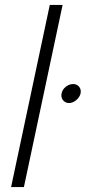

<svg xmlns="http://www.w3.org/2000/svg" viewBox="-20 -759 348 779"><path d="M182 -739H234L77 0H25ZM229 -372Q229 -377 230 -380Q233 -396 247 -407Q261 -418 277 -418Q292 -418 301 -407Q310 -396 307 -380Q303 -364 289 -352.5Q275 -341 260 -341Q247 -341 238 -350Q229 -359 229 -372Z"/></svg>

Font: Prompt ExtraLight
Style: Italic
Weight: 275
Italic angle: -12°
Designer: Katatrad Team
Foundry: CadsonDemak
Version: Version 1.000